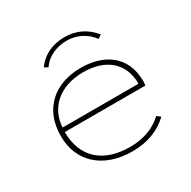

<svg xmlns="http://www.w3.org/2000/svg" viewBox="-144 -767 914 918"><g transform="rotate(-30 312.5 -308.0)"><path d="M187 -539C218 -586 273 -606 325 -606C377 -606 427 -584 462 -537L482 -550C440 -602 386 -626 325 -626C261 -626 205 -603 167 -550ZM335 10C420 10 487 -18 536 -65L516 -80C474 -40 414 -14 336 -14C190 -14 100 -89 99 -232H544C545 -243 546 -245 546 -256C546 -393 448 -460 318 -460C178 -460 73 -378 73 -224C73 -81 176 10 335 10ZM101 -256C106 -358 184 -436 318 -436C437 -436 520 -375 520 -256Z"/></g></svg>

Font: Inconsolata Expanded ExtraLight
Style: Regular
Weight: 200
Width: 7
Monospace: yes
Designer: Raph Levien, Cyreal, Brenton Simpson
Foundry: Raph Levien, Cyreal, Google
Version: Version 3.100